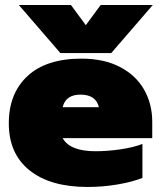

<svg xmlns="http://www.w3.org/2000/svg" viewBox="-20 -728 640 763"><path d="M55 -708H262L321 -628L380 -708H587L422 -517H220ZM15 -238Q15 -357 89.5 -426Q164 -495 304 -495Q393 -495 456.5 -462Q520 -429 552.5 -372Q585 -315 585 -244V-179H229Q258 -127 360 -127Q407 -127 458.5 -134.5Q510 -142 546 -156V-21Q506 -5 447.5 5Q389 15 328 15Q180 15 97.5 -51Q15 -117 15 -238ZM373 -302Q361 -352 300 -352Q241 -352 229 -302Z"/></svg>

Font: Prompt Black
Style: Regular
Weight: 900
Designer: Katatrad Team
Foundry: CadsonDemak
Version: Version 1.001